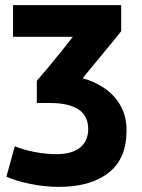

<svg xmlns="http://www.w3.org/2000/svg" viewBox="-20 -546 555 751"><path d="M210 185Q154 185 97 173Q40 161 5 145L38 26Q71 40 115.5 48.5Q160 57 200 57Q262 57 293.5 31Q325 5 325 -41Q325 -93 287 -118Q249 -143 178 -143H124V-230Q146 -255 171.5 -285.5Q197 -316 221.5 -347Q246 -378 265 -402H31V-526H454V-424Q429 -392 388 -343Q347 -294 303 -240Q351 -227 390 -200Q429 -173 452 -132Q475 -91 475 -35Q475 75 404.5 130Q334 185 210 185Z"/></svg>

Font: Ubuntu Sans ExtraBold
Style: Regular
Weight: 800
Designer: Dalton Maag Ltd
Foundry: Dalton Maag Ltd
Version: Version 1.006; ttfautohint (v1.8.4.7-5d5b)